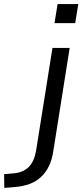

<svg xmlns="http://www.w3.org/2000/svg" viewBox="-131 -724 404 937"><path d="M135 -611 150 -704H251L236 -611ZM-110 193 -111 126 -65 122Q-18 118 9 91Q36 64 45 12L125 -490H209L130 8Q124 52 109 84Q94 116 70.5 138.5Q47 161 14 173.5Q-19 186 -62 189Z"/></svg>

Font: Nunito Sans 10pt
Style: Italic
Weight: 400
Italic angle: -9°
Designer: Vernon Adams
Foundry: Vernon Adams
Version: Version 3.101;gftools[0.9.27]